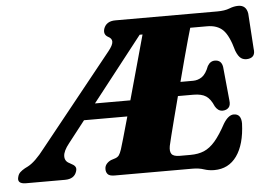

<svg xmlns="http://www.w3.org/2000/svg" viewBox="-100 -786 1219 870"><g transform="rotate(-5 509.0 -351.0)"><path d="M742 0H388.5Q365 0 357 -9.5Q349 -19 349.5 -33Q349.5 -46 357.8 -55.8Q366 -65.5 378.5 -71L398.5 -77.5Q409.5 -81.5 415.2 -89.5Q421 -97.5 427 -115.5Q429.5 -122 441 -162.5Q452.5 -203 469 -261.5H272L195.5 -163.5Q169 -130.5 168.5 -107.2Q168 -84 189 -74L201 -67Q211 -62 215.5 -54.2Q220 -46.5 216 -34Q205.5 0 162.5 0H-14.5Q-58 0 -46.5 -34Q-43.5 -45 -35.5 -52.5Q-27.5 -60 -13.5 -68L-0.5 -74.5Q34 -92 78.5 -150.5L410 -564Q430.5 -589.5 430.8 -604.8Q431 -620 413.5 -628.5Q392 -640.5 399.5 -666Q411 -700 453 -700H916.5Q950.5 -700 972 -708.5Q993.5 -717 1013 -717Q1049.5 -717 1055.5 -678L1066 -517Q1072 -478.5 1037.5 -473.5Q1019 -471 1005.8 -479.8Q992.5 -488.5 982 -515.5Q963 -585.5 937 -611.2Q911 -637 864.5 -637H788Q783.5 -623 773.5 -586.8Q763.5 -550.5 750 -500.8Q736.5 -451 722.5 -396.5H779.5Q802 -396.5 820.5 -409.2Q839 -422 852.5 -457.5Q865 -479 886 -479Q916 -479 921 -447L936 -294Q939 -271.5 929.2 -261Q919.5 -250.5 902.5 -250Q890 -250 881.5 -256.5Q873 -263 867.5 -273Q853.5 -306.5 833.2 -320Q813 -333.5 775.5 -333.5H705.5Q692 -282 680 -235.8Q668 -189.5 659.8 -156.5Q651.5 -123.5 649 -111.5Q644.5 -87 653.2 -75Q662 -63 690 -63H739Q774.5 -63 801 -74.2Q827.5 -85.5 851.5 -113.2Q875.5 -141 902.5 -191Q925.5 -228.5 950 -228.5Q984 -228.5 984 -184.5Q980.5 -89.5 943.2 -37.2Q906 15 840.5 15Q816 15 793.8 7.5Q771.5 0 742 0ZM557 -625.5 328 -333H489Q510 -408.5 532 -488Q554 -567.5 570 -625.5Z"/></g></svg>

Font: Fraunces 9pt S000 Black
Style: Italic
Weight: 900
Italic angle: -16°
Version: Version 1.000; ttfautohint (v1.8.3)